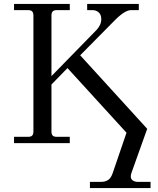

<svg xmlns="http://www.w3.org/2000/svg" viewBox="-20 -732 810 982"><path d="M732.9 -73.2 652.8 150.9Q648.9 160.2 648.9 171.9Q648.9 184.1 659.7 191.2Q670.4 198.2 684.1 198.2H750V230H439.9V198.2H496.1Q518.1 198.2 532.7 188.7Q547.4 179.2 556.2 153.8L627 -53.2L325.2 -383.8L243.2 -299.8V-59.1Q243.2 -44.9 249.5 -38.6Q255.9 -32.2 270 -32.2H336.9V0H51.8V-32.2H124Q138.2 -32.2 144.5 -38.6Q150.9 -44.9 150.9 -59.1V-652.8Q150.9 -667 144.5 -673.6Q138.2 -680.2 124 -680.2H51.8V-711.9H336.9V-680.2H270Q255.9 -680.2 249.5 -673.6Q243.2 -667 243.2 -652.8V-342.8L473.1 -578.1Q498 -604.5 498 -633.8Q498 -656.7 484.9 -668.5Q471.7 -680.2 453.1 -680.2H425.8V-711.9H689.9V-680.2H649.9Q616.7 -680.2 560.1 -621.1L390.1 -449.2Z"/></svg>

Font: Flanker Steampunk
Style: Regular
Weight: 400
Designer: Alexey Kryukov, Leonardo Di Lena
Foundry: Alexey Kryukov, Leonardo Di Lena
Version: 1.210